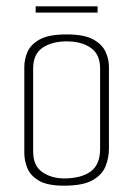

<svg xmlns="http://www.w3.org/2000/svg" viewBox="-20 -584 422 608"><path d="M183 4Q130 4 103 -12Q76 -28 66.5 -52Q57 -76 57 -99V-372Q57 -396 67 -419.5Q77 -443 105.5 -459Q134 -475 191 -475Q247 -475 275.5 -459Q304 -443 314.5 -419.5Q325 -396 325 -372V-114Q325 -84 314 -57Q303 -30 272.5 -13Q242 4 183 4ZM183 -19Q236 -19 266.5 -40.5Q297 -62 297 -112V-367Q297 -412 267.5 -432.5Q238 -453 191 -453Q145 -453 115 -433Q85 -413 85 -367V-104Q85 -59 114 -39Q143 -19 183 -19ZM93 -544V-564H289V-544Z"/></svg>

Font: Smooch Sans Thin ExtraLight
Style: Regular
Weight: 250
Version: Version 1.010